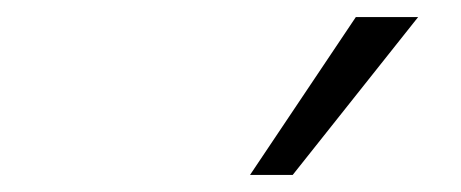

<svg xmlns="http://www.w3.org/2000/svg" viewBox="-20 -764 540 225"><path d="M273 -559 397 -744H470L323 -559Z"/></svg>

Font: Nunito Sans 7pt SemiCondensed Light
Style: Italic
Weight: 300
Width: 4
Italic angle: -9°
Designer: Vernon Adams
Foundry: Vernon Adams
Version: Version 3.101;gftools[0.9.27]